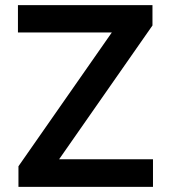

<svg xmlns="http://www.w3.org/2000/svg" viewBox="-20 -727 665 747"><path d="M51.8 -80.1 415 -600.6H49.8V-707H573.2V-627.9L210 -107.4H575.2V0H51.8Z"/></svg>

Font: Pretendard SemiBold
Style: Regular
Weight: 600
Designer: Base glyphs from Inter by Rasmus Andersson; Hangeul glyphs from Noto Sans CJK(Source Han Sans) by Jang Soo-young and Kan
Foundry: Kil Hyung-jin
Version: Version 1.309